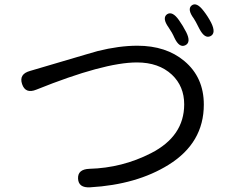

<svg xmlns="http://www.w3.org/2000/svg" viewBox="-20 -838 1040 861"><path d="M384 2Q332 5 330 -37Q328 -79 381 -81Q528 -85 657 -151Q806 -227 806 -370Q806 -451 751 -503Q692 -558 594 -558Q446 -558 143 -436Q94 -416 79 -461Q64 -506 115 -520L366 -594Q392 -602 418 -609Q514 -633 596 -633Q725 -633 807 -564Q894 -491 894 -369Q894 -197 736 -99Q593 -10 384 2ZM811 -635Q784 -622 762 -669Q752 -692 736 -715Q706 -757 729 -774Q753 -790 783 -747Q800 -723 815 -694Q838 -648 811 -635ZM924 -676Q898 -663 874 -709Q855 -747 849 -755Q818 -797 840 -814Q862 -830 893 -789Q912 -765 927 -736Q950 -689 924 -676Z"/></svg>

Font: Resource Han Rounded CN
Style: Regular
Weight: 400
Designer: Cyano Hao (round all glyphs); Ryoko NISHIZUKA  (kana, bopomofo & ideographs); Paul D. Hunt (Latin, Greek & Cyrillic); Sa
Foundry: Cyano Hao
Version: 0.990